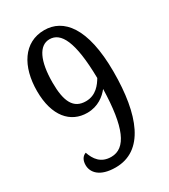

<svg xmlns="http://www.w3.org/2000/svg" viewBox="-181 -813 805 912"><g transform="rotate(-30 221.0 -356.5)"><path d="M180 11C335 11 398 -153 398 -388C398 -632 315 -724 211 -724C98 -724 37 -624 37 -490C37 -352 102 -281 193 -281C253 -281 292 -314 314 -342C309 -136 268 -43 187 -43C130 -43 105 -80 91 -121C71 -114 61 -95 61 -70C61 -30 93 11 180 11ZM215 -332C147 -332 121 -384 121 -488C121 -607 154 -674 211 -674C273 -674 313 -604 316 -401C300 -374 271 -332 215 -332Z"/></g></svg>

Font: Noto Serif Sinhala ExtraCondensed
Style: Regular
Weight: 400
Width: 2
Designer: Jelle Bosma - Monotype Design Team
Foundry: Monotype Imaging Inc.
Version: Version 2.007